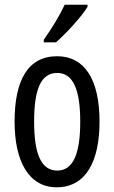

<svg xmlns="http://www.w3.org/2000/svg" viewBox="-20 -786 485 816"><path d="M352 -757V-766H255C234 -721 204 -671 166 -617V-606H218C259 -642 327 -715 352 -757ZM403 -269C403 -452 337 -547 223 -547C99 -547 42 -446 42 -269C42 -101 102 10 221 10C346 10 403 -102 403 -269ZM125 -269C125 -407 154 -476 223 -476C290 -476 321 -407 321 -269C321 -130 290 -61 223 -61C155 -61 125 -132 125 -269Z"/></svg>

Font: Noto Sans Arabic UI XCn
Style: Regular
Weight: 400
Width: 2
Designer: Monotype Design Team, Nadine Chahine and Nizar Qandah
Foundry: Monotype Imaging Inc.
Version: Version 2.010